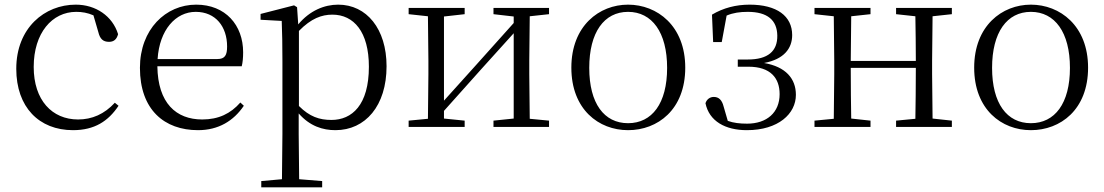

<svg xmlns="http://www.w3.org/2000/svg" viewBox="-20 -546 4751 826"><path d="M294 14C387 14 446 -25 490 -91L474 -104C429 -55 376 -32 316 -32C204 -32 125 -115 125 -258C125 -404 204 -495 308 -495C333 -495 357 -491 382 -480L403 -408C410 -379 423 -366 449 -366C469 -366 482 -376 488 -399C464 -477 392 -526 306 -526C172 -526 50 -426 50 -250C50 -85 148 14 294 14Z M832 14C920 14 985 -26 1029 -91L1014 -105C972 -57 920 -32 850 -32C738 -32 659 -102 657 -261H1020C1024 -277 1026 -297 1026 -321C1026 -438 950 -526 824 -526C693 -526 582 -420 582 -254C582 -74 687 14 832 14ZM658 -292C666 -418 736 -495 822 -495C908 -495 957 -431 957 -346C957 -309 948 -292 915 -292Z M1423 14C1552 14 1643 -91 1643 -261C1643 -422 1557 -526 1435 -526C1376 -526 1313 -501 1263 -441L1258 -515L1245 -523L1101 -486V-461L1192 -456C1194 -406 1195 -351 1195 -282V30L1193 225L1104 233V260H1366V233L1267 225L1265 30V-58C1313 -3 1369 14 1423 14ZM1266 -413C1319 -467 1364 -483 1410 -483C1502 -483 1567 -409 1567 -259C1567 -94 1494 -30 1406 -30C1354 -30 1312 -44 1266 -90Z M2103 -485 2190 -475V-447L2026 -264L1890 -113V-475L1979 -485V-512H1738V-485L1821 -476L1823 -285V-227L1821 -35L1738 -27V0H1979V-27L1890 -36V-69L2050 -248L2190 -403V-36L2103 -27V0H2342V-27L2259 -35L2257 -227V-285L2259 -476L2342 -485V-512H2103Z M2682 14C2809 14 2928 -74 2928 -255C2928 -435 2807 -526 2682 -526C2558 -526 2438 -435 2438 -255C2438 -75 2556 14 2682 14ZM2682 -16C2579 -16 2515 -101 2515 -254C2515 -407 2579 -495 2682 -495C2785 -495 2850 -407 2850 -254C2850 -101 2785 -16 2682 -16Z M3193 14C3329 14 3404 -57 3404 -138C3404 -208 3360 -259 3267 -275C3353 -291 3388 -338 3388 -395C3388 -477 3322 -526 3205 -526C3146 -526 3092 -512 3043 -483L3048 -365H3085L3106 -479C3134 -491 3163 -495 3197 -495C3282 -495 3323 -459 3324 -393C3325 -326 3284 -290 3197 -290H3154V-259H3200C3295 -259 3334 -210 3334 -141C3334 -62 3279 -14 3194 -14C3163 -14 3136 -17 3111 -26L3093 -88C3086 -116 3072 -129 3051 -129C3035 -129 3021 -120 3015 -102C3031 -24 3101 14 3193 14Z M3835 -485 3918 -476C3919 -422 3920 -343 3920 -284H3640L3642 -476L3725 -485V-512H3484V-485L3567 -476L3569 -285V-227L3567 -35L3484 -27V0H3725V-27L3642 -36C3641 -91 3640 -176 3640 -254H3920C3920 -176 3919 -91 3918 -35L3835 -27V0H4075V-27L3992 -36L3990 -227V-285L3992 -476L4075 -485V-512H3835Z M4415 14C4542 14 4661 -74 4661 -255C4661 -435 4540 -526 4415 -526C4291 -526 4171 -435 4171 -255C4171 -75 4289 14 4415 14ZM4415 -16C4312 -16 4248 -101 4248 -254C4248 -407 4312 -495 4415 -495C4518 -495 4583 -407 4583 -254C4583 -101 4518 -16 4415 -16Z"/></svg>

Font: Noto Serif TC Light
Style: Regular
Weight: 300
Designer: Ryoko NISHIZUKA 西塚涼子 (kana & ideographs); Frank Grießhammer (Latin, Greek & Cyrillic); Wenlong ZHANG 张文龙 (bopomofo); San
Foundry: Adobe
Version: Version 2.001;hotconv 1.1.0;makeotfexe 2.6.0